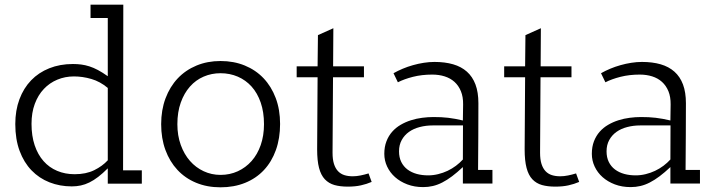

<svg xmlns="http://www.w3.org/2000/svg" viewBox="-20 -780 3016 815"><path d="M582 -57.1V-0.5H437.5V-65.4Q416 -43.9 397 -29.3Q377.9 -14.6 359.6 -5.6Q341.3 3.4 323 7.3Q304.7 11.2 284.7 11.2Q233.9 11.2 189.9 -6.1Q146 -23.4 113.8 -56.9Q81.5 -90.3 63.2 -139.6Q44.9 -189 44.9 -253.4Q44.9 -311.5 62.5 -358.6Q80.1 -405.8 112.1 -439Q144 -472.2 189.2 -490.2Q234.4 -508.3 289.6 -508.3Q308.1 -508.3 325 -506.1Q341.8 -503.9 359.4 -498.3Q377 -492.7 395.8 -482.7Q414.6 -472.7 437.5 -456.5V-703.6H364.3V-760.3H503.4L502.4 -57.1ZM437.5 -406.7Q404.8 -434.1 367.7 -444.8Q330.6 -455.6 293.9 -455.6Q256.3 -455.6 223.4 -441.9Q190.4 -428.2 166 -402.3Q141.6 -376.5 127.7 -339.1Q113.8 -301.8 113.8 -254.4Q113.8 -203.1 127.2 -163.3Q140.6 -123.5 164.8 -96.2Q189 -68.8 222.7 -54.7Q256.3 -40.5 296.9 -40.5Q345.2 -40.5 379.9 -57.6Q414.6 -74.7 437.5 -99.6Z M916 15.1Q858.9 15.1 812.5 -4.2Q766.1 -23.4 733.2 -58.8Q700.2 -94.2 682.1 -143.6Q664.1 -192.9 664.1 -252.9Q664.1 -313 682.6 -362.5Q701.2 -412.1 734.4 -447.3Q767.6 -482.4 814 -501.7Q860.4 -521 916 -521Q972.2 -521 1018.8 -502Q1065.4 -482.9 1098.6 -448Q1131.8 -413.1 1150.4 -363.8Q1168.9 -314.5 1168.9 -253.9Q1168.9 -192.9 1151.1 -143.1Q1133.3 -93.3 1100.3 -58.1Q1067.4 -22.9 1020.5 -3.9Q973.6 15.1 916 15.1ZM916 -469.2Q877.9 -469.2 844.5 -454.8Q811 -440.4 786.4 -412.6Q761.7 -384.8 747.3 -344.5Q732.9 -304.2 732.9 -252.9Q732.9 -204.6 747.3 -164.8Q761.7 -125 786.4 -96.9Q811 -68.8 844.5 -53.2Q877.9 -37.6 916 -37.6Q955.6 -37.6 989.3 -53Q1022.9 -68.4 1047.9 -96.4Q1072.8 -124.5 1086.7 -164.3Q1100.6 -204.1 1100.6 -252.9Q1100.6 -304.2 1086.7 -344.5Q1072.8 -384.8 1048.1 -412.4Q1023.4 -439.9 989.5 -454.6Q955.6 -469.2 916 -469.2Z M1456.1 12.2Q1423.8 12.2 1399.7 5.4Q1375.5 -1.5 1358.9 -19Q1342.3 -36.6 1334.2 -67.4Q1326.2 -98.1 1326.2 -146L1328.1 -452.1H1239.3V-498.5H1328.1L1329.6 -630.9L1395 -660.2L1394 -498.5H1524.9V-452.1H1393.6L1391.6 -131.8Q1391.6 -103 1397.7 -84Q1403.8 -64.9 1415 -53.2Q1426.3 -41.5 1441.9 -36.6Q1457.5 -31.7 1477.1 -31.7Q1493.2 -31.7 1510.3 -35.2Q1527.3 -38.6 1544.4 -43.9L1557.6 -7.8Q1536.1 1.5 1512 6.8Q1487.8 12.2 1456.1 12.2Z M1944.8 -1V-70.8Q1920.4 -47.9 1898.9 -31.7Q1877.4 -15.6 1857.4 -5.4Q1837.4 4.9 1817.6 9.5Q1797.9 14.2 1776.4 14.2Q1739.3 14.2 1709 2.7Q1678.7 -8.8 1657 -28.1Q1635.3 -47.4 1623.3 -73Q1611.3 -98.6 1611.3 -127Q1611.3 -156.7 1620.4 -180.2Q1629.4 -203.6 1644.8 -220.9Q1660.2 -238.3 1680.7 -250.2Q1701.2 -262.2 1724.4 -269.5Q1747.6 -276.9 1772 -280Q1796.4 -283.2 1819.8 -283.2Q1836.9 -283.2 1852.3 -282.5Q1867.7 -281.7 1882.6 -280Q1897.5 -278.3 1912.8 -275.4Q1928.2 -272.5 1944.8 -268.6L1945.8 -336.4Q1946.3 -368.7 1936.5 -392.6Q1926.8 -416.5 1909.2 -432.4Q1891.6 -448.2 1867.4 -455.8Q1843.3 -463.4 1814.9 -463.4Q1770.5 -463.4 1732.9 -453.9Q1695.3 -444.3 1668.9 -430.7L1650.4 -469.2Q1668.5 -479.5 1689.5 -488.3Q1710.4 -497.1 1732.9 -503.4Q1755.4 -509.8 1778.6 -513.4Q1801.8 -517.1 1824.2 -517.1Q1868.7 -517.1 1903.3 -507.1Q1938 -497.1 1961.9 -475.8Q1985.8 -454.6 1998.3 -421.4Q2010.7 -388.2 2010.7 -341.8Q2010.7 -274.9 2010.3 -206.1Q2009.8 -137.2 2009.3 -58.6H2070.3V-1ZM1816.9 -247.6Q1787.6 -247.6 1761.5 -240.7Q1735.4 -233.9 1716.1 -220.2Q1696.8 -206.5 1685.3 -185.8Q1673.8 -165 1673.8 -137.7Q1673.8 -111.8 1683.3 -92.5Q1692.9 -73.2 1709.7 -60.5Q1726.6 -47.9 1749 -41.7Q1771.5 -35.6 1797.4 -35.6Q1818.8 -35.6 1839.8 -40.8Q1860.8 -45.9 1879.9 -54.9Q1898.9 -64 1915.5 -76.4Q1932.1 -88.9 1944.8 -103L1945.3 -247.6Z M2336.9 12.2Q2304.7 12.2 2280.5 5.4Q2256.3 -1.5 2239.7 -19Q2223.1 -36.6 2215.1 -67.4Q2207 -98.1 2207 -146L2209 -452.1H2120.1V-498.5H2209L2210.4 -630.9L2275.9 -660.2L2274.9 -498.5H2405.8V-452.1H2274.4L2272.5 -131.8Q2272.5 -103 2278.6 -84Q2284.7 -64.9 2295.9 -53.2Q2307.1 -41.5 2322.8 -36.6Q2338.4 -31.7 2357.9 -31.7Q2374 -31.7 2391.1 -35.2Q2408.2 -38.6 2425.3 -43.9L2438.5 -7.8Q2417 1.5 2392.8 6.8Q2368.7 12.2 2336.9 12.2Z M2825.7 -1V-70.8Q2801.3 -47.9 2779.8 -31.7Q2758.3 -15.6 2738.3 -5.4Q2718.3 4.9 2698.5 9.5Q2678.7 14.2 2657.2 14.2Q2620.1 14.2 2589.8 2.7Q2559.6 -8.8 2537.8 -28.1Q2516.1 -47.4 2504.2 -73Q2492.2 -98.6 2492.2 -127Q2492.2 -156.7 2501.2 -180.2Q2510.3 -203.6 2525.6 -220.9Q2541 -238.3 2561.5 -250.2Q2582 -262.2 2605.2 -269.5Q2628.4 -276.9 2652.8 -280Q2677.2 -283.2 2700.7 -283.2Q2717.8 -283.2 2733.2 -282.5Q2748.5 -281.7 2763.4 -280Q2778.3 -278.3 2793.7 -275.4Q2809.1 -272.5 2825.7 -268.6L2826.7 -336.4Q2827.1 -368.7 2817.4 -392.6Q2807.6 -416.5 2790 -432.4Q2772.5 -448.2 2748.3 -455.8Q2724.1 -463.4 2695.8 -463.4Q2651.4 -463.4 2613.8 -453.9Q2576.2 -444.3 2549.8 -430.7L2531.2 -469.2Q2549.3 -479.5 2570.3 -488.3Q2591.3 -497.1 2613.8 -503.4Q2636.2 -509.8 2659.4 -513.4Q2682.6 -517.1 2705.1 -517.1Q2749.5 -517.1 2784.2 -507.1Q2818.8 -497.1 2842.8 -475.8Q2866.7 -454.6 2879.2 -421.4Q2891.6 -388.2 2891.6 -341.8Q2891.6 -274.9 2891.1 -206.1Q2890.6 -137.2 2890.1 -58.6H2951.2V-1ZM2697.8 -247.6Q2668.5 -247.6 2642.3 -240.7Q2616.2 -233.9 2596.9 -220.2Q2577.6 -206.5 2566.2 -185.8Q2554.7 -165 2554.7 -137.7Q2554.7 -111.8 2564.2 -92.5Q2573.7 -73.2 2590.6 -60.5Q2607.4 -47.9 2629.9 -41.7Q2652.3 -35.6 2678.2 -35.6Q2699.7 -35.6 2720.7 -40.8Q2741.7 -45.9 2760.7 -54.9Q2779.8 -64 2796.4 -76.4Q2813 -88.9 2825.7 -103L2826.2 -247.6Z"/></svg>

Font: Twentytwelve Slab Light
Style: TwentytwelveSlab
Weight: 300
Designer: Domenico Catapano
Version: Version 1.00 2012